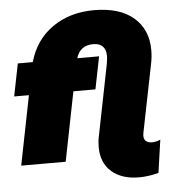

<svg xmlns="http://www.w3.org/2000/svg" viewBox="-58 -807 909 972"><g transform="rotate(-5 396.5 -320.5)"><path d="M733 -70 709 97Q659 111 609 111Q522 111 470.5 66Q419 21 419 -59Q419 -89 424 -111L496 -472Q501 -499 501 -514Q501 -581 436 -581Q370 -581 350 -517H461L428 -352H316L246 0H20L90 -352H15L48 -517H124Q155 -628 243.5 -690Q332 -752 455 -752Q586 -752 656.5 -691Q727 -630 727 -526Q727 -491 720 -457L651 -113Q649 -101 649 -97Q649 -79 659.5 -69.5Q670 -60 690 -60Q713 -60 733 -70Z"/></g></svg>

Font: Montserrat Alternates Black
Style: Italic
Weight: 900
Italic angle: -11.3°
Designer: Julieta Ulanovsky
Foundry: Julieta Ulanovsky
Version: Version 7.200